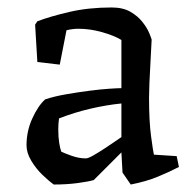

<svg xmlns="http://www.w3.org/2000/svg" viewBox="-20 -482 519 514"><path d="M231 0Q218 4 188.5 8Q159 12 124 12Q110 2 93 -14.5Q76 -31 63.5 -52Q51 -73 51 -93Q51 -131 66.5 -165Q82 -199 101 -216Q125 -224 156.5 -229.5Q188 -235 219 -239Q250 -243 273 -244.5Q296 -246 305 -246V-375Q285 -387 253 -396Q221 -405 190 -405Q182 -405 174 -404Q166 -403 158 -401L140 -309L80 -316L74 -416L80 -425Q114 -438 165.5 -450Q217 -462 279 -462Q309 -462 329 -450.5Q349 -439 361.5 -423Q374 -407 379.5 -393.5Q385 -380 386 -376Q385 -350 383 -318.5Q381 -287 380 -260Q379 -233 379 -221Q379 -157 384.5 -116.5Q390 -76 392 -68L453 -64L459 -35Q434 -22 402.5 -9Q371 4 330 12L308 -20L305 -74ZM144 -76Q152 -72 171.5 -65Q191 -58 210 -58Q216 -58 230 -66Q244 -74 260 -84.5Q276 -95 289 -104Q302 -113 305 -115V-205Q265 -201 222 -191Q179 -181 138 -165Q137 -158 136.5 -150.5Q136 -143 136 -136Q136 -115 138.5 -99.5Q141 -84 144 -76Z"/></svg>

Font: Labrada
Style: Regular
Weight: 400
Designer: Mercedes Jáuregui
Foundry: Omnibus-Type Team
Version: Version 1.000; ttfautohint (v1.8.4.7-5d5b)